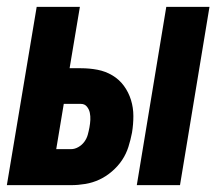

<svg xmlns="http://www.w3.org/2000/svg" viewBox="-29 -540 649 560"><path d="M370 0 456 -520H582L496 0ZM-9 0 78 -520H204L174 -341H207Q232 -341 255.5 -336.5Q279 -332 299 -320Q319 -308 332.5 -289.5Q346 -271 353 -248.5Q360 -226 360 -201.5Q360 -177 356 -153Q352 -132 345.5 -111.5Q339 -91 327 -73Q315 -55 297.5 -40Q280 -25 260.5 -16Q241 -7 220 -3.5Q199 0 178 0ZM135 -105H178Q189 -105 199.5 -111Q210 -117 217 -126.5Q224 -136 227 -147Q230 -158 232 -169Q234 -180 234.5 -190.5Q235 -201 233 -211Q231 -221 224.5 -229Q218 -237 207 -237H157Z"/></svg>

Font: Iosevka SS04 XBd Ex Obl
Style: Regular
Weight: 800
Width: 7
Italic angle: -9°
Monospace: yes
Designer: Belleve Invis
Foundry: Belleve Invis
Version: Version 19.0.0; ttfautohint (v1.8.4)